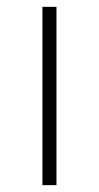

<svg xmlns="http://www.w3.org/2000/svg" viewBox="-20 -541 290 561"><path d="M104 -521V0H145V-521Z"/></svg>

Font: Montserrat ExtraLight
Style: Regular
Weight: 250
Designer: Julieta Ulanovsky
Foundry: Julieta Ulanovsky
Version: Version 4.000